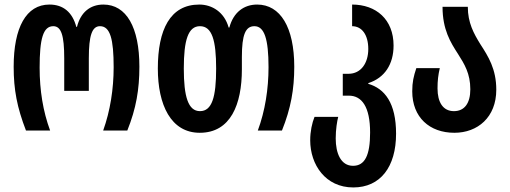

<svg xmlns="http://www.w3.org/2000/svg" viewBox="-20 -573 2240 843"><path d="M94 0H200C169 -84 154 -176 154 -276C154 -402 169 -458 214 -458C249 -458 262 -417 262 -317V-174H370V-317C370 -417 384 -458 419 -458C464 -458 479 -401 479 -278C479 -183 464 -86 433 0H539C578 -97 592 -181 592 -280C592 -453 535 -553 434 -553C376 -553 334 -519 318 -455H315C298 -519 258 -553 197 -553C95 -553 40 -452 40 -280C40 -179 55 -101 94 0Z M857 10C993 10 1042 -115 1042 -269V-323C1042 -421 1058 -458 1097 -458C1141 -458 1159 -401 1159 -278C1159 -183 1144 -86 1112 0H1218C1257 -97 1272 -181 1272 -280C1272 -453 1211 -553 1109 -553C1052 -553 1005 -520 987 -452H984C965 -520 911 -553 855 -553C727 -553 673 -443 673 -272C673 -113 730 10 857 10ZM858 -85C806 -85 787 -149 787 -272C787 -397 806 -458 858 -458C911 -458 929 -396 929 -272C929 -147 911 -85 858 -85Z M1531 250C1650 250 1719 160 1719 14C1719 -121 1669 -184 1597 -205V-208C1669 -231 1708 -291 1708 -373C1708 -488 1631 -553 1526 -553V-458C1569 -458 1597 -420 1597 -358C1597 -296 1565 -249 1510 -249H1485V-153H1512C1568 -153 1605 -105 1605 9C1605 109 1582 155 1530 155C1476 155 1454 99 1454 35C1454 -5 1460 -41 1465 -60H1361C1350 -33 1342 4 1342 43C1342 150 1409 250 1531 250Z M1975 10C2077 10 2159 -58 2159 -179C2159 -270 2124 -325 2089 -379C2060 -426 2034 -473 2034 -543H1923C1923 -443 1958 -387 1991 -336C2019 -292 2045 -250 2045 -181C2045 -119 2019 -85 1973 -85C1925 -85 1901 -124 1901 -185C1901 -219 1904 -244 1911 -274H1808C1796 -238 1790 -213 1790 -172C1790 -58 1866 10 1975 10Z"/></svg>

Font: Noto Sans Georgian ExtraCondensed SemiBold
Style: Regular
Weight: 600
Width: 2
Designer: Monotype Design Team, Akaki Razmadze
Foundry: Google LLC
Version: Version 2.005